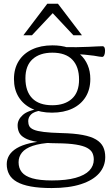

<svg xmlns="http://www.w3.org/2000/svg" viewBox="-20 -736 583 997"><path d="M248 240.5Q184 240.5 139.5 232.2Q95 224 67.5 208.2Q40 192.5 27.5 169.2Q15 146 15 116.5Q15 91 28 70Q41 49 67.5 33.2Q94 17.5 134.2 8Q174.5 -1.5 229 -4L258.5 -6L253 4.5Q189 8 150.2 21.2Q111.5 34.5 94 56.2Q76.5 78 76.5 106.5Q76.5 137 93.2 158Q110 179 148 190Q186 201 249.5 201Q324.5 201 372.5 187.5Q420.5 174 443.8 149.8Q467 125.5 467 92.5Q467 73.5 459.8 58.2Q452.5 43 432.5 32Q412.5 21 374.8 14.8Q337 8.5 275.5 8Q212 7.5 171.8 0.5Q131.5 -6.5 109.5 -18.8Q87.5 -31 79.5 -47.8Q71.5 -64.5 71.5 -85Q71.5 -115 98.5 -139.2Q125.5 -163.5 190 -172L193 -162Q157 -157 141.8 -142.2Q126.5 -127.5 126.5 -107Q126.5 -92 132.2 -81Q138 -70 155.5 -62.5Q173 -55 207.5 -50.8Q242 -46.5 298.5 -45Q365 -43.5 409 -35.2Q453 -27 478.8 -11.5Q504.5 4 515.5 26.5Q526.5 49 526.5 79.5Q526.5 127.5 494.8 163.8Q463 200 401 220.2Q339 240.5 248 240.5ZM250 -151Q189.5 -151 145 -172.2Q100.5 -193.5 76.5 -232.8Q52.5 -272 52.5 -325.5Q52.5 -379.5 77 -418.8Q101.5 -458 146.5 -479.2Q191.5 -500.5 252.5 -500.5Q298 -500.5 334.2 -488.5Q370.5 -476.5 396 -453.5Q421.5 -430.5 435.2 -398.2Q449 -366 449 -326Q449 -272 424.8 -232.8Q400.5 -193.5 355.8 -172.2Q311 -151 250 -151ZM251.5 -189.5Q316 -189.5 353.2 -223Q390.5 -256.5 390.5 -322.5Q390.5 -390 355.5 -426.2Q320.5 -462.5 252 -462.5Q187 -462.5 149.5 -429Q112 -395.5 112 -329.5Q112 -262 147.2 -225.8Q182.5 -189.5 251.5 -189.5ZM340.5 -457.5 300 -491.5Q342.5 -490.5 377.5 -491Q412.5 -491.5 439 -492.8Q465.5 -494 483.8 -495Q502 -496 511.5 -496Q519 -496 522.2 -490Q525.5 -484 525.5 -472.5Q525.5 -459 521.5 -449.8Q517.5 -440.5 510.5 -440.5Q504 -440.5 494.5 -442.2Q485 -444 467.5 -446.8Q450 -449.5 419.5 -452.2Q389 -455 340.5 -457.5ZM101.5 -553 225.5 -716.5H281L405.5 -553H361L244 -678H263.5L146 -553Z"/></svg>

Font: Newsreader 9pt Light
Style: Regular
Weight: 300
Designer: Hugues Gentile
Foundry: Production Type
Version: Version 1.003